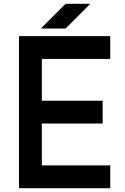

<svg xmlns="http://www.w3.org/2000/svg" viewBox="-20 -990 660 1010"><path d="M80 0V-800H560V-680H200V-460H520V-340H200V-120H560V0ZM455 -970H325L195 -840H325Z"/></svg>

Font: Gauge Heavy
Style: Bold
Weight: 900
Designer: Daniel Pimley
Foundry: Daniel Pimley
Version: Version 1.003;PS 001.001;hotconv 1.0.56